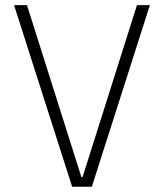

<svg xmlns="http://www.w3.org/2000/svg" viewBox="-20 -713 626 733"><path d="M255.4 0 33.7 -693.4H83L290.5 -37.6H295.4L502.9 -693.4H552.2L330.6 0Z"/></svg>

Font: Cascadia Mono ExtraLight
Style: Regular
Weight: 200
Monospace: yes
Designer: Aaron Bell
Foundry: Saja Typeworks
Version: Version 2404.023; ttfautohint (v1.8.4)